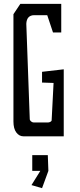

<svg xmlns="http://www.w3.org/2000/svg" viewBox="-20 -730 417 1000"><path d="M102 -20Q80 -20 65 -40Q50 -60 50 -97V-656L86 -710H299V-561H256L226 -651H159Q119 -651 117 -606L135 -110Q135 -103 142 -97.5Q149 -92 156 -92H229Q236 -92 242.5 -95.5Q249 -99 249 -104L259 -298L199 -300V-356L312 -369V-20ZM148 78H229L232 160L199 250L144 234L190 160H148Z"/></svg>

Font: Bahiana
Style: Regular
Weight: 400
Designer: Pablo Cosgaya & Dani Raskovsky
Foundry: Pablo Cosgaya & Dani Raskovsky
Version: Version 1.005